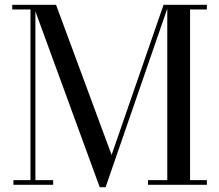

<svg xmlns="http://www.w3.org/2000/svg" viewBox="-20 -770 912 800"><path d="M395.5 10 117.5 -750H213.5L445 -124.5L661.5 -750H682.5L420 10ZM127.5 -750V-19.5H201.5V0H36V-19.5H107V-730.5H31V-750ZM842 -750V-730.5H772V-19.5H842V0H596.5V-19.5H677V-750Z"/></svg>

Font: Bodoni Moda 11pt
Style: Regular
Weight: 400
Version: Version 2.004